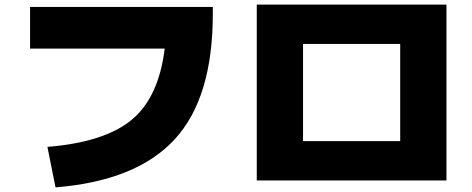

<svg xmlns="http://www.w3.org/2000/svg" viewBox="-20 -760 2040 830"><path d="M692 -550H110V-730H900V-700Q900 -336 734.5 -157Q569 22 220 50L185 -125Q431 -145 548.5 -241.5Q666 -338 692 -550Z M1290 20H1090V-740H1910V20ZM1290 -150H1710V-570H1290Z"/></svg>

Font: M PLUS 1p Black
Style: Regular
Weight: 900
Version: Version 1.061